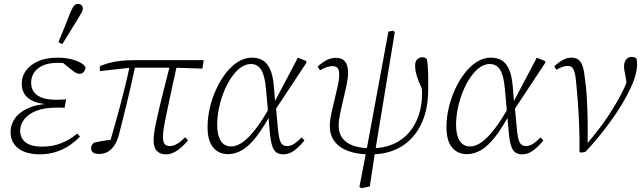

<svg xmlns="http://www.w3.org/2000/svg" viewBox="-20 -790 3335 999"><path d="M186 13Q143 13 109 0.5Q75 -12 55 -38Q35 -64 35 -104Q35 -142 58 -174.5Q81 -207 126.5 -227.5Q172 -248 239 -250L237 -247Q189 -249 157 -262Q125 -275 109 -298.5Q93 -322 93 -355Q93 -393 115.5 -423.5Q138 -454 179.5 -472Q221 -490 280 -490Q314 -490 343.5 -483.5Q373 -477 395 -466Q417 -455 425 -440Q424 -426 416 -416Q408 -406 393 -406Q383 -406 371.5 -413Q360 -420 346 -432L301 -468L357 -469L354 -454Q333 -460 316.5 -461.5Q300 -463 281 -463Q232 -463 201.5 -448.5Q171 -434 156.5 -411Q142 -388 142 -360Q142 -332 155.5 -312.5Q169 -293 197.5 -282Q226 -271 272 -271Q285 -271 299 -271.5Q313 -272 324 -273L316 -229Q309 -230 297 -230Q285 -230 275 -230Q210 -230 168 -213Q126 -196 105.5 -168.5Q85 -141 85 -111Q85 -69 115 -48Q145 -27 197 -27Q253 -27 297.5 -44.5Q342 -62 382 -95L396 -79Q367 -49 334 -28.5Q301 -8 264 2.5Q227 13 186 13ZM284 -571Q301 -611 317 -651Q333 -691 349 -732Q355 -745 360 -753Q365 -761 371.5 -765.5Q378 -770 385 -770Q397 -770 404 -763Q411 -756 411 -746Q411 -737 406 -727Q401 -717 389 -698Q368 -663 346.5 -629Q325 -595 304 -560Z M495 11Q475 11 464.5 3.5Q454 -4 454 -19Q454 -29 459 -36.5Q464 -44 470 -48Q495 -54 521.5 -58Q548 -62 575 -64L570 -47L548 -36Q563 -89 577.5 -139.5Q592 -190 605.5 -241Q619 -292 632 -345.5Q645 -399 657 -456H686Q672 -391 660 -338Q648 -285 637 -241Q626 -197 616.5 -159Q607 -121 598 -86Q589 -54 574 -32Q559 -10 539.5 0.5Q520 11 495 11ZM500 -420 499 -445Q523 -456 550 -463Q577 -470 609 -473.5Q641 -477 680 -477H1040L1033 -433L880 -438H661ZM843 13Q814 13 796.5 -4.5Q779 -22 779 -59Q779 -74 782 -97Q785 -120 792 -152.5Q799 -185 809 -228.5Q819 -272 833.5 -328.5Q848 -385 866 -456H902Q886 -384 874 -328.5Q862 -273 853.5 -232Q845 -191 839 -161.5Q833 -132 830.5 -111Q828 -90 828 -76Q828 -51 837 -40.5Q846 -30 864 -30Q883 -30 903 -42.5Q923 -55 944 -76L958 -59Q942 -40 923.5 -23.5Q905 -7 885 3Q865 13 843 13Z M1166 12Q1118 12 1089 -23Q1060 -58 1060 -128Q1060 -177 1071.5 -227.5Q1083 -278 1104.5 -325Q1126 -372 1155 -409.5Q1184 -447 1218.5 -468.5Q1253 -490 1292 -490Q1323 -490 1346.5 -476.5Q1370 -463 1385 -430.5Q1400 -398 1405 -340L1412 -255L1415 -243L1426 -121Q1431 -67 1441 -48.5Q1451 -30 1474 -30Q1493 -30 1511.5 -42.5Q1530 -55 1550 -75L1564 -59Q1540 -29 1512.5 -8Q1485 13 1455 13Q1432 13 1418 3Q1404 -7 1396 -32Q1388 -57 1384 -102L1364 -327Q1358 -397 1339 -427Q1320 -457 1285 -457Q1258 -457 1232.5 -438.5Q1207 -420 1184.5 -387.5Q1162 -355 1145.5 -314Q1129 -273 1119.5 -228Q1110 -183 1110 -140Q1110 -87 1128.5 -57.5Q1147 -28 1183 -28Q1212 -28 1244 -51Q1276 -74 1312.5 -122Q1349 -170 1390 -244L1398 -203H1392Q1352 -128 1315 -80Q1278 -32 1241.5 -10Q1205 12 1166 12ZM1408 -212 1405 -253 1530 -490 1574 -472V-463Z M1860 189 1850 183 1886 -3 2001 -626 2028 -630 2034 -622 1932 -3 1904 180ZM1894 13Q1836 12 1791 -4.5Q1746 -21 1721 -54Q1696 -87 1696 -134Q1696 -162 1703.5 -197.5Q1711 -233 1720.5 -271Q1730 -309 1737.5 -343Q1745 -377 1745 -401Q1745 -428 1735.5 -437Q1726 -446 1711 -446Q1696 -446 1679.5 -440.5Q1663 -435 1645 -424L1633 -444Q1662 -469 1683 -479Q1704 -489 1727 -489Q1760 -489 1775.5 -469.5Q1791 -450 1791 -411Q1791 -385 1783.5 -349Q1776 -313 1766.5 -274Q1757 -235 1749.5 -198.5Q1742 -162 1742 -136Q1742 -98 1761 -72Q1780 -46 1815.5 -33Q1851 -20 1900 -19ZM1918 13 1922 -19Q1981 -20 2028 -41Q2075 -62 2108 -100Q2141 -138 2158.5 -190Q2176 -242 2176 -303Q2176 -319 2174.5 -342.5Q2173 -366 2170 -387L2189 -369L2186 -302Q2168 -343 2158 -368.5Q2148 -394 2144 -412Q2140 -430 2140 -448Q2140 -472 2151.5 -482Q2163 -492 2176 -492Q2186 -492 2191.5 -489.5Q2197 -487 2201 -482Q2204 -467 2206 -440.5Q2208 -414 2208 -383Q2208 -352 2208 -323Q2208 -262 2195 -210Q2182 -158 2157 -117Q2132 -76 2096 -47Q2060 -18 2015.5 -3Q1971 12 1918 13Z M2409 12Q2361 12 2332 -23Q2303 -58 2303 -128Q2303 -177 2314.5 -227.5Q2326 -278 2347.5 -325Q2369 -372 2398 -409.5Q2427 -447 2461.5 -468.5Q2496 -490 2535 -490Q2566 -490 2589.5 -476.5Q2613 -463 2628 -430.5Q2643 -398 2648 -340L2655 -255L2658 -243L2669 -121Q2674 -67 2684 -48.5Q2694 -30 2717 -30Q2736 -30 2754.5 -42.5Q2773 -55 2793 -75L2807 -59Q2783 -29 2755.5 -8Q2728 13 2698 13Q2675 13 2661 3Q2647 -7 2639 -32Q2631 -57 2627 -102L2607 -327Q2601 -397 2582 -427Q2563 -457 2528 -457Q2501 -457 2475.5 -438.5Q2450 -420 2427.5 -387.5Q2405 -355 2388.5 -314Q2372 -273 2362.5 -228Q2353 -183 2353 -140Q2353 -87 2371.5 -57.5Q2390 -28 2426 -28Q2455 -28 2487 -51Q2519 -74 2555.5 -122Q2592 -170 2633 -244L2641 -203H2635Q2595 -128 2558 -80Q2521 -32 2484.5 -10Q2448 12 2409 12ZM2651 -212 2648 -253 2773 -490 2817 -472V-463Z M2995 0Q2996 -83 2993 -149Q2990 -215 2986 -267Q2982 -319 2978 -360Q2975 -397 2969 -415.5Q2963 -434 2955 -440.5Q2947 -447 2934 -447Q2921 -447 2906.5 -442Q2892 -437 2874 -427L2864 -446Q2891 -469 2911 -479.5Q2931 -490 2953 -490Q2977 -490 2991 -478.5Q3005 -467 3012.5 -442.5Q3020 -418 3024 -376Q3030 -337 3033 -285.5Q3036 -234 3037.5 -172Q3039 -110 3037 -37L3031 -39Q3063 -76 3091 -112Q3119 -148 3142.5 -183.5Q3166 -219 3186 -253Q3206 -287 3221 -318Q3230 -336 3237 -354Q3244 -372 3251 -398L3244 -336L3235 -390Q3233 -401 3230 -416.5Q3227 -432 3227 -443Q3227 -468 3238.5 -481Q3250 -494 3266 -494Q3275 -494 3281.5 -491.5Q3288 -489 3291 -486Q3293 -481 3294 -474Q3295 -467 3295 -456Q3295 -430 3285 -394Q3275 -358 3249 -307Q3232 -273 3209 -236Q3186 -199 3157.5 -159.5Q3129 -120 3096 -79.5Q3063 -39 3025 1L3000 4Z"/></svg>

Font: Source Serif 4 18pt Light
Style: Italic
Weight: 300
Italic angle: -12°
Designer: Frank Grießhammer
Foundry: Adobe Systems Incorporated
Version: Version 4.004;hotconv 1.0.116;makeotfexe 2.5.65601